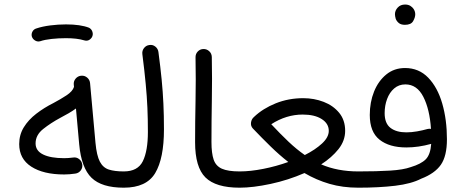

<svg xmlns="http://www.w3.org/2000/svg" viewBox="-20 -830 2084 864"><path d="M66.4 -181.6Q66.4 -223.6 87.2 -257.3Q107.9 -291 143.1 -318.1Q178.2 -345.2 220.2 -366.2Q252.4 -383.3 279.5 -401.1Q306.6 -418.9 313 -439L312 -449.2Q310.5 -464.4 320.3 -476.1Q330.1 -487.8 345.2 -489.3Q360.4 -490.7 372.1 -481Q383.8 -471.2 385.3 -456.1L409.7 -187Q415 -129.9 429.4 -102.5Q443.8 -75.2 470 -66.9Q496.1 -58.6 536.6 -58.6H537.1Q552.7 -58.6 563 -48.1Q573.2 -37.6 573.2 -22Q573.2 -6.8 563 3.9Q552.7 14.6 537.1 14.6H536.6Q438 14.6 392.1 -29.8Q346.2 -74.2 336.4 -180.2L321.8 -341.8Q306.6 -330.6 288.8 -320.3Q271 -310.1 251.5 -299.8Q208 -276.4 174.1 -249.3Q140.1 -222.2 140.1 -184.6Q140.1 -151.4 174.1 -134.8Q208 -118.2 268.6 -118.2Q287.1 -118.2 309.1 -121.1Q323.7 -123.5 335.9 -114.3Q348.1 -105 350.1 -89.8Q352.5 -75.2 343.3 -63Q334 -50.8 318.8 -48.8Q292.5 -44.9 268.6 -44.9Q175.3 -44.9 120.8 -80.1Q66.4 -115.2 66.4 -181.6ZM123.5 -665Q120.1 -676.8 126 -687.7Q131.8 -698.7 144 -702.1Q169.9 -710.9 205.8 -715.6Q241.7 -720.2 276.9 -720.2Q342.3 -720.2 380.9 -705.1Q392.6 -698.7 396.2 -685.8Q399.9 -672.9 393.1 -661.6Q379.4 -642.1 358.9 -648.4Q327.1 -658.2 276.9 -658.2Q243.2 -658.2 212.2 -654.8Q181.2 -651.4 161.1 -644.5Q148.9 -641.1 138.2 -647.5Q127.4 -653.8 123.5 -665Z M500.5 -22Q500.5 -37.6 511.2 -48.1Q522 -58.6 537.1 -58.6Q600.1 -58.6 622.8 -104.7Q645.5 -150.9 645.5 -236.3Q645.5 -294.9 643.3 -345.2Q641.1 -395.5 635.7 -452.4Q630.4 -509.3 620.6 -586.4Q618.7 -601.6 627.9 -613.5Q637.2 -625.5 651.9 -627.4Q667 -629.9 679 -620.4Q690.9 -610.8 692.9 -596.2Q702.1 -526.9 707.5 -471.4Q712.9 -416 715.3 -363.3Q717.8 -310.5 717.8 -247.6Q717.8 -117.2 678.5 -51.3Q639.2 14.6 537.1 14.6Q522 14.6 511.2 3.9Q500.5 -6.8 500.5 -22Z M857.9 -189.9Q857.9 -280.3 859.9 -375.7Q861.8 -471.2 859.9 -571.3Q859.4 -586.9 869.6 -597.9Q879.9 -608.9 895 -609.4Q910.2 -609.9 921.4 -599.6Q932.6 -589.4 933.1 -573.7Q935.1 -474.6 933.3 -378.7Q931.6 -282.7 931.6 -190.9Q931.6 -140.6 941.4 -111.8Q951.2 -83 978.5 -70.8Q1005.9 -58.6 1058.1 -58.6H1058.6Q1074.2 -58.6 1084.5 -48.1Q1094.7 -37.6 1094.7 -22Q1094.7 -6.8 1084.5 3.9Q1074.2 14.6 1058.6 14.6H1058.1Q951.2 14.6 904.5 -31.5Q857.9 -77.6 857.9 -189.9Z M1022 -22Q1022 -37.6 1032.7 -48.1Q1043.5 -58.6 1058.6 -58.6Q1106.9 -58.6 1164.8 -70.1Q1222.7 -81.5 1277.3 -101.1Q1237.3 -132.3 1198 -170.7Q1158.7 -209 1117.7 -252Q1107.4 -263.2 1109.6 -278.8Q1111.8 -294.4 1123 -303.7L1123.5 -304.2Q1163.1 -341.8 1220.7 -365Q1278.3 -388.2 1344.7 -388.2Q1393.6 -388.2 1436.5 -371.6Q1479.5 -355 1506.3 -322.3Q1533.2 -289.6 1533.2 -241.2Q1533.2 -196.8 1503.2 -158.9Q1473.1 -121.1 1425.3 -90.3Q1498.5 -58.6 1592.3 -58.6H1592.8Q1608.4 -58.6 1618.7 -48.1Q1628.9 -37.6 1628.9 -22Q1628.9 -6.8 1618.7 3.9Q1608.4 14.6 1592.8 14.6H1592.3Q1522 14.6 1462.6 -2.7Q1403.3 -20 1350.1 -51.3Q1277.3 -19.5 1197.8 -2.4Q1118.2 14.6 1058.6 14.6Q1043.5 14.6 1032.7 3.9Q1022 -6.8 1022 -22ZM1342.3 -314.5Q1268.1 -314.5 1200.7 -271Q1241.7 -227.1 1278.3 -192.4Q1314.9 -157.7 1351.6 -132.3Q1398.9 -156.2 1429.2 -184.3Q1459.5 -212.4 1459.5 -241.2Q1459.5 -273.9 1427.7 -294.2Q1396 -314.5 1342.3 -314.5Z M1556.2 -22Q1556.2 -37.6 1566.9 -48.1Q1577.6 -58.6 1592.8 -58.6Q1676.3 -58.6 1735.6 -62.3Q1794.9 -65.9 1828.6 -78.1Q1874.5 -91.8 1895.8 -113Q1917 -134.3 1920.4 -182.6Q1862.8 -166.5 1808.6 -166.5Q1731.9 -166.5 1688 -201.4Q1644 -236.3 1644 -312.5Q1644 -370.1 1663.3 -418Q1682.6 -465.8 1718.3 -494.9Q1753.9 -523.9 1802.7 -523.9Q1865.2 -523.9 1907.2 -480.2Q1949.2 -436.5 1970.2 -363.8Q1991.2 -291 1991.2 -203.1Q1991.2 -127.9 1963.9 -88.6Q1936.5 -49.3 1875.5 -25.9Q1831.1 -2.9 1758.5 5.9Q1686 14.6 1592.8 14.6Q1577.6 14.6 1566.9 3.9Q1556.2 -6.8 1556.2 -22ZM1710.9 -320.8Q1710.9 -274.9 1737.1 -254.6Q1763.2 -234.4 1808.6 -234.4Q1831.5 -234.4 1856.7 -238.8Q1881.8 -243.2 1903.8 -249.5Q1911.6 -251.5 1919.4 -250Q1913.6 -338.4 1885 -394.3Q1856.4 -450.2 1804.2 -450.2Q1774.9 -450.2 1753.9 -432.1Q1732.9 -414.1 1721.9 -384.5Q1710.9 -355 1710.9 -320.8ZM1757.3 -766.1Q1757.3 -782.7 1769.8 -796.1Q1782.2 -809.6 1802.7 -809.6Q1816.9 -809.6 1826.4 -803.7Q1835.9 -797.9 1841.3 -789.6Q1848.6 -778.3 1848.6 -765.6Q1848.6 -751.5 1839.1 -734.9Q1829.6 -718.3 1802.2 -718.3Q1784.2 -718.3 1774.4 -726.6Q1764.6 -734.9 1760.7 -745.6Q1757.3 -757.8 1757.3 -766.1Z"/></svg>

Font: Mikhak Regular
Style: Regular
Weight: 400
Designer: Amin Abedi
Version: Version 3.3